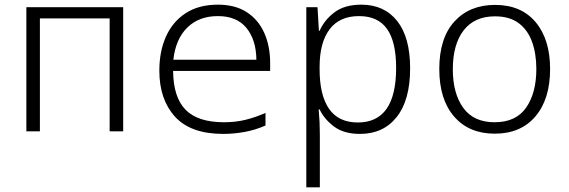

<svg xmlns="http://www.w3.org/2000/svg" viewBox="-20 -563 2440 823"><path d="M93 0V-532H508V0H450V-484H151V0Z M937 11Q797 11 730 -63Q663 -137 663 -260Q663 -343 691.5 -406.5Q720 -470 776 -506.5Q832 -543 914 -543Q988 -543 1037.5 -511Q1087 -479 1112.5 -422.5Q1138 -366 1138 -292V-259H722Q723 -146 775.5 -92.5Q828 -39 940 -39Q990 -39 1032.5 -49.5Q1075 -60 1118 -79V-25Q1075 -6 1029 2.5Q983 11 937 11ZM723 -307H1079Q1078 -392 1036.5 -443Q995 -494 914 -494Q833 -494 783 -445Q733 -396 723 -307Z M1293 240V-532H1341L1347 -431H1350Q1370 -477 1413.5 -510Q1457 -543 1529 -543Q1627 -543 1682.5 -473Q1738 -403 1738 -270Q1738 -134 1680.5 -61.5Q1623 11 1523 11Q1454 11 1412 -20.5Q1370 -52 1350 -94H1346Q1351 -41 1351 13V240ZM1514 -38Q1678 -38 1678 -272Q1678 -384 1639 -439Q1600 -494 1519 -494Q1435 -494 1392.5 -437Q1350 -380 1350 -277V-266Q1350 -155 1390.5 -96.5Q1431 -38 1514 -38Z M2101 10Q1990 10 1926.5 -63.5Q1863 -137 1863 -267Q1863 -400 1928 -471Q1993 -542 2102 -542Q2214 -542 2276 -468Q2338 -394 2338 -267Q2338 -138 2275 -64Q2212 10 2101 10ZM2100 -39Q2192 -39 2235.5 -102Q2279 -165 2279 -267Q2279 -333 2260.5 -384Q2242 -435 2203 -464Q2164 -493 2102 -493Q2014 -493 1967.5 -433Q1921 -373 1921 -266Q1921 -163 1965.5 -101Q2010 -39 2100 -39Z"/></svg>

Font: Noto Sans Mono Light
Style: Regular
Weight: 300
Designer: Monotype Design Team
Foundry: Monotype Imaging Inc.
Version: Version 2.014; ttfautohint (v1.8.4.7-5d5b)